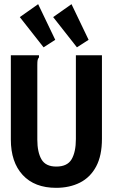

<svg xmlns="http://www.w3.org/2000/svg" viewBox="-20 -888 540 921"><path d="M249 13Q146 13 89 -48.5Q32 -110 32 -219V-623H158H167V-613Q162 -607 160.5 -600Q159 -593 159 -576V-218Q159 -158 179 -123.5Q199 -89 250 -89Q303 -89 323.5 -124Q344 -159 344 -221V-623H469V-222Q469 -141 441 -89Q413 -37 363.5 -12Q314 13 249 13ZM189 -661 75 -806 163 -868 245 -697ZM349 -661 235 -806 323 -868 405 -697Z"/></svg>

Font: Inconsolata ExtraBold
Style: Regular
Weight: 800
Designer: Raph Levien, Cyreal, Brenton Simpson
Foundry: Raph Levien, Cyreal, Google
Version: Version 3.001